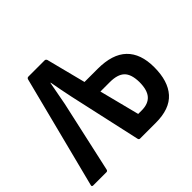

<svg xmlns="http://www.w3.org/2000/svg" viewBox="-156 -839 1024 1024"><g transform="rotate(-45 355.5 -327.5)"><path d="M8 0Q-4 0 0 -12L162 -646Q165 -655 174 -655H296Q304 -655 308 -646L365 -423H464Q575 -423 629.5 -370.5Q684 -318 684 -216Q684 -111 634.5 -55.5Q585 0 480 0H361Q353 0 351 -9L261 -415Q254 -448 247.5 -481Q241 -514 235 -548H233Q226 -514 220.5 -481.5Q215 -449 208 -415L118 -9Q116 0 107 0ZM447 -100H473Q523 -100 547.5 -128Q572 -156 572 -216Q571 -276 544.5 -301.5Q518 -327 460 -327H389Z"/></g></svg>

Font: Sofia Sans Condensed
Style: Bold
Weight: 700
Designer: Botio Nikoltchev, Ani Petrova
Foundry: lettersoup
Version: Version 4.101; ttfautohint (v1.8.4.7-5d5b)